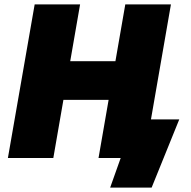

<svg xmlns="http://www.w3.org/2000/svg" viewBox="-20 -720 872 875"><path d="M551 -700 506 -441H300L345 -700H138L16 0H223L269 -265H475L429 0H530L482 135H671L797 -176H668L759 -700Z"/></svg>

Font: Fixel Display Black
Style: Italic
Weight: 900
Italic angle: -10°
Designer: AlfaBravo + MacPaw
Foundry: Kyrylo Tkachov, Marchela Mozhyna, Serhii Makarenko, Maria Weinstein, Zakhar Kryvoshyya
Version: Version 1.210;Glyphs 3.2 (3217)